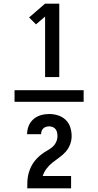

<svg xmlns="http://www.w3.org/2000/svg" viewBox="-20 -868 540 1056"><path d="M60 -308V-372H440V-308ZM228 -444V-777L178 -734L140 -772L228 -848H306V-444ZM130 168V167Q130 150 130.5 132.5Q131 115 134.5 97.5Q138 80 144.5 63.5Q151 47 160.5 32Q170 17 182 4.5Q194 -8 208 -19Q222 -30 237.5 -38.5Q253 -47 266.5 -58Q280 -69 288 -85.5Q296 -102 296 -119Q296 -129 294 -139Q292 -149 286 -157Q280 -165 270.5 -169Q261 -173 251 -173Q242 -173 233.5 -170.5Q225 -168 218.5 -162Q212 -156 209 -147.5Q206 -139 206 -130H129Q129 -154 138 -176Q147 -198 164.5 -213Q182 -228 204.5 -234.5Q227 -241 251 -241Q275 -241 299 -233.5Q323 -226 341 -209Q359 -192 366.5 -168Q374 -144 374 -119Q374 -96 365.5 -73.5Q357 -51 341.5 -33.5Q326 -16 307 -2.5Q288 11 269.5 25.5Q251 40 236.5 59Q222 78 215 100H371V168Z"/></svg>

Font: Iosevka Curly Semibold
Style: Regular
Weight: 600
Monospace: yes
Designer: Belleve Invis
Foundry: Belleve Invis
Version: Version 22.1.2; ttfautohint (v1.8.4)